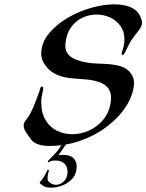

<svg xmlns="http://www.w3.org/2000/svg" viewBox="-20 -673 674 884"><path d="M206 -1Q181 -1 158.5 -7.5Q136 -14 123 -31Q116 -41 102.5 -59.5Q89 -78 89 -95Q89 -107 95 -114Q109 -132 117.5 -147Q126 -162 135 -183.5Q144 -205 157 -241Q162 -252 165 -265Q168 -278 177 -273Q181 -271 177 -253.5Q173 -236 171 -222Q170 -217 170 -212Q170 -207 170 -202Q170 -152 190.5 -119Q211 -86 243.5 -70.5Q276 -55 313 -55Q354 -55 393.5 -73.5Q433 -92 460 -128Q487 -164 491 -215Q493 -248 478 -267Q463 -286 437 -295Q411 -304 379.5 -307Q348 -310 317 -312Q243 -317 205 -353.5Q167 -390 170 -433Q173 -481 207 -521Q241 -561 292 -591Q343 -621 400 -637Q457 -653 507 -653Q546 -653 576 -642Q606 -631 620 -608Q634 -584 634 -568Q634 -558 629 -548.5Q624 -539 614 -527Q602 -511 593.5 -500Q585 -489 576.5 -473.5Q568 -458 555 -431Q550 -420 544 -420Q540 -420 540 -427Q540 -433 544 -440Q553 -469 553 -491Q553 -528 534.5 -553.5Q516 -579 487 -592.5Q458 -606 425 -606Q391 -606 359.5 -591.5Q328 -577 306.5 -546.5Q285 -516 281 -469Q279 -441 293 -424Q307 -407 330.5 -398Q354 -389 379.5 -385Q405 -381 427 -380.5Q449 -380 459 -379Q540 -376 569.5 -349.5Q599 -323 597 -286Q593 -234 560.5 -183.5Q528 -133 474 -91.5Q420 -50 351 -25.5Q282 -1 206 -1ZM215 191Q190 191 178 182Q174 180 167 174Q160 168 165 164Q171 159 183 139.5Q195 120 199 108L206 112Q199 129 199 150Q199 155 201 159Q216 178 238 178Q258 178 274.5 161.5Q291 145 291 118Q291 93 276 79.5Q261 66 235 66Q228 66 220 67Q212 68 207 73Q204 75 201.5 72.5Q199 70 200 69Q221 48 238.5 28.5Q256 9 269 -16H289L249 42Q253 41 258 40.5Q263 40 268 40Q303 40 318 55Q333 70 333 93Q333 127 313.5 149Q294 171 266.5 181Q239 191 215 191Z"/></svg>

Font: Kings
Style: Regular
Weight: 400
Designer: Robert E. Leuschke
Foundry: Robert E. Leuschke
Version: Version 1.010; ttfautohint (v1.8.3)